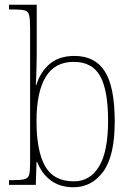

<svg xmlns="http://www.w3.org/2000/svg" viewBox="-20 -780 562 810"><path d="M290 10Q234 10 195.5 -18Q157 -46 137 -96H134L131 0H18V-20H35Q68 -20 83.5 -24Q99 -28 103 -43Q107 -58 107 -91V-662Q107 -699 103 -715.5Q99 -732 84.5 -736Q70 -740 41 -740H18V-760H135V-560Q135 -533 134 -493.5Q133 -454 131 -421H133Q151 -478 190.5 -511Q230 -544 294 -544Q381 -544 422.5 -478.5Q464 -413 464 -267Q464 -122 415.5 -56Q367 10 290 10ZM292 -15Q360 -15 398 -78Q436 -141 436 -270Q436 -399 402.5 -459Q369 -519 291 -519Q211 -519 172.5 -455Q134 -391 134 -269Q134 -144 170 -79.5Q206 -15 292 -15Z"/></svg>

Font: Noto Serif Lao SemiCondensed Thin
Style: Regular
Weight: 100
Width: 4
Designer: Monotype Design Team
Foundry: Monotype Imaging Inc.
Version: Version 2.003; ttfautohint (v1.8.4.7-5d5b)